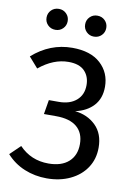

<svg xmlns="http://www.w3.org/2000/svg" viewBox="-98 -956 717 1029"><g transform="rotate(10 260.5 -441.0)"><path d="M10 -81 66 -135Q130 -68 225 -68Q296 -68 335 -103Q374 -138 374 -199Q374 -260 335.5 -292.5Q297 -325 222 -325H156L169 -403H223Q283 -403 318.5 -433.5Q354 -464 354 -517Q354 -564 325.5 -593.5Q297 -623 238 -623Q156 -623 78 -559L28 -616Q124 -701 245 -701Q345 -701 399 -651.5Q453 -602 453 -525Q453 -462 417 -422.5Q381 -383 318 -369Q386 -362 431 -318Q476 -274 476 -198Q476 -136 444.5 -88.5Q413 -41 357 -14.5Q301 12 230 12Q165 12 108 -11.5Q51 -35 10 -81ZM195 -837Q195 -813 178.5 -796.5Q162 -780 138 -780Q113 -780 96.5 -796.5Q80 -813 80 -837Q80 -861 96.5 -877.5Q113 -894 138 -894Q162 -894 178.5 -877.5Q195 -861 195 -837ZM405 -837Q405 -813 388.5 -796.5Q372 -780 347 -780Q323 -780 306.5 -796.5Q290 -813 290 -837Q290 -861 306.5 -877.5Q323 -894 347 -894Q372 -894 388.5 -877.5Q405 -861 405 -837Z"/></g></svg>

Font: FiraGO
Style: Regular
Weight: 400
Designer: bBox Type
Foundry: bBox Type GmbH
Version: Version 1.001;April 20, 2020;FontCreator 12.0.0.2555 64-bit